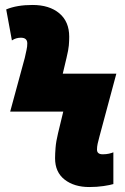

<svg xmlns="http://www.w3.org/2000/svg" viewBox="-20 -744 503 774"><path d="M340 10Q371 10 397.5 6Q424 2 437 -2V-130Q430 -127 419 -124.5Q408 -122 394 -122Q371 -122 371 -141Q371 -152 373.5 -164Q376 -176 381 -194L449 -447H233L248 -510Q256 -543 257.5 -561Q259 -579 259 -596Q259 -657 219 -690.5Q179 -724 111 -724Q48 -724 5 -706L28 -581Q44 -592 64 -592Q90 -592 90 -569Q90 -556 87 -543Q84 -530 80 -511L21 -294H235L214 -207Q206 -174 204 -149Q202 -124 202 -106Q202 -50 240.5 -20Q279 10 340 10Z"/></svg>

Font: Noto Sans Display SemiCondensed Black
Style: Regular
Weight: 900
Width: 4
Designer: Monotype Design Team
Foundry: Monotype Imaging Inc.
Version: Version 1.900